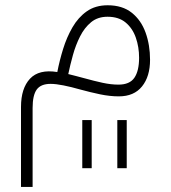

<svg xmlns="http://www.w3.org/2000/svg" viewBox="-20 -364 657 736"><path d="M295.4 96.2H331.5V280.8H295.4ZM429.7 96.2H465.8V280.8H429.7ZM392.6 -343.8Q449.2 -343.8 485.1 -315.2Q521 -286.6 538.1 -239Q555.2 -191.4 555.2 -134.8Q555.2 -70.8 524.4 -32.7Q493.7 5.4 435.5 5.4Q401.4 5.4 363.8 -2.4Q326.2 -10.3 287.1 -21Q252.9 -30.8 223.6 -36.6Q194.3 -42.5 173.8 -42.5Q136.7 -42.5 120.8 -20.8Q105 1 105 49.8V352.5H60.5V45.9Q60.5 -25.4 95 -62.3Q129.4 -99.1 199.7 -87.9Q208 -131.3 221.9 -176.3Q235.8 -221.2 257.8 -259.3Q279.8 -297.4 312.7 -320.6Q345.7 -343.8 392.6 -343.8ZM392.1 -299.8Q354.5 -299.8 329.1 -278.8Q303.7 -257.8 286.9 -224.4Q270 -190.9 259.5 -152.8Q249 -114.7 241.7 -80.1Q255.4 -76.7 271.7 -72.5Q288.1 -68.4 301.8 -64.5Q340.8 -53.7 373.3 -46.6Q405.8 -39.6 434.1 -39.6Q477.1 -39.6 495.1 -65.9Q513.2 -92.3 513.2 -142.6Q513.2 -183.6 500.7 -219.5Q488.3 -255.4 461.7 -277.6Q435.1 -299.8 392.1 -299.8Z"/></svg>

Font: Estedad-FD ExtraLight
Style: Regular
Weight: 200
Designer: Amin Abedi
Version: Version 7.3